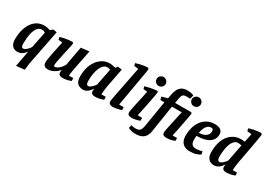

<svg xmlns="http://www.w3.org/2000/svg" viewBox="-4 -1660 3838 2778"><g transform="rotate(30 1915.0 -271.5)"><path d="M236 195 286 -73Q265 -44 244 -25.5Q223 -7 199 1.5Q175 10 144 10Q120 10 93.5 -2Q67 -14 48.5 -45.5Q30 -77 30 -134Q30 -220 49.5 -290.5Q69 -361 104.5 -411Q140 -461 189 -488Q238 -515 297 -515Q332 -515 355 -510Q378 -505 400 -497L440 -530L503 -521L386 74L374 180ZM200 -73Q214 -73 233.5 -85.5Q253 -98 272 -118Q291 -138 303 -160L357 -430Q350 -436 335 -441.5Q320 -447 300 -447Q268 -447 245 -428.5Q222 -410 206.5 -378.5Q191 -347 182 -307Q173 -267 169 -223Q165 -179 165 -137Q165 -104 173.5 -88.5Q182 -73 200 -73Z M661 10Q632 10 614 1.5Q596 -7 587.5 -24Q579 -41 579 -65Q579 -89 586.5 -134Q594 -179 605 -233.5Q616 -288 627.5 -340.5Q639 -393 647 -432L580 -440L570 -481Q601 -491 636.5 -498.5Q672 -506 705.5 -510.5Q739 -515 762 -515Q776 -515 782 -508Q788 -501 788 -490Q788 -485 782.5 -458Q777 -431 768 -391.5Q759 -352 749.5 -307Q740 -262 731 -220.5Q722 -179 716.5 -148Q711 -117 711 -105Q711 -89 713 -81Q715 -73 728 -73Q745 -73 768 -85.5Q791 -98 814.5 -123.5Q838 -149 858 -186L916 -502L1052 -517L990 -205Q984 -175 979.5 -147Q975 -119 972 -98Q969 -77 969 -66H1043V-18Q1003 -2 968 4Q933 10 902 10Q872 10 853.5 -2.5Q835 -15 835 -43Q835 -47 835.5 -54.5Q836 -62 837 -71Q838 -80 839 -87Q819 -59 788.5 -37Q758 -15 724.5 -2.5Q691 10 661 10Z M1247 10Q1212 10 1181.5 -3.5Q1151 -17 1133 -50.5Q1115 -84 1115 -143Q1115 -256 1153 -339.5Q1191 -423 1254.5 -469Q1318 -515 1393 -515Q1422 -515 1452 -508.5Q1482 -502 1494 -498L1520 -533L1588 -523L1529 -215Q1522 -176 1517 -134Q1512 -92 1512 -66H1586V-18Q1546 -2 1511 4Q1476 10 1445 10Q1415 10 1396.5 -2.5Q1378 -15 1378 -43Q1378 -47 1378.5 -54.5Q1379 -62 1380 -71Q1381 -80 1382 -87Q1364 -58 1342 -36Q1320 -14 1296.5 -2Q1273 10 1247 10ZM1284 -73Q1301 -73 1321 -87Q1341 -101 1359 -120.5Q1377 -140 1387 -155L1443 -437Q1429 -443 1417.5 -445.5Q1406 -448 1392 -448Q1358 -448 1332 -424.5Q1306 -401 1287.5 -359Q1269 -317 1259.5 -262.5Q1250 -208 1250 -145Q1250 -104 1259 -88.5Q1268 -73 1284 -73Z M1739 10Q1710 10 1691.5 -3.5Q1673 -17 1673 -49Q1673 -53 1677 -75Q1681 -97 1687.5 -133Q1694 -169 1703 -215.5Q1712 -262 1723 -315.5Q1734 -369 1745 -426.5Q1756 -484 1767.5 -541Q1779 -598 1790 -651L1718 -660L1708 -701Q1737 -711 1772 -719.5Q1807 -728 1839.5 -733Q1872 -738 1894 -738Q1907 -738 1913 -731Q1919 -724 1919 -713Q1919 -710 1918 -701.5Q1917 -693 1915 -679L1808 -66H1885V-18Q1842 -3 1801.5 3.5Q1761 10 1739 10Z M2058 10Q2024 10 2006 -1.5Q1988 -13 1988 -48Q1988 -57 1993.5 -85.5Q1999 -114 2008 -156Q2017 -198 2027.5 -245.5Q2038 -293 2048.5 -341Q2059 -389 2067 -429L2001 -437L1991 -479Q2029 -489 2067 -497Q2105 -505 2136 -510Q2167 -515 2181 -515Q2191 -515 2196.5 -509Q2202 -503 2202 -493Q2202 -489 2196.5 -457.5Q2191 -426 2182 -378.5Q2173 -331 2162 -275.5Q2151 -220 2139.5 -165Q2128 -110 2118 -66H2193V-18Q2157 -3 2122 3.5Q2087 10 2058 10ZM2167 -585Q2137 -585 2114.5 -607Q2092 -629 2092 -659.5Q2092 -690 2114.5 -712Q2137 -734 2167 -734Q2197 -734 2220 -712.1Q2243 -690.2 2243 -659Q2243 -629 2220.5 -607Q2198 -585 2167 -585Z M2221 184Q2176 184 2147.5 175Q2119 166 2099 156L2112 103Q2127 108 2145.5 111.5Q2164 115 2183 115Q2217 115 2237 106.5Q2257 98 2268 77Q2279 56 2286 21L2359 -422H2292L2279 -472L2376 -499L2389 -569Q2398 -618 2417 -656Q2436 -694 2471.5 -716Q2507 -738 2564 -738Q2601 -738 2627 -732.5Q2653 -727 2672 -716L2655 -652Q2634 -654 2623.5 -654.5Q2613 -655 2597 -655Q2566 -655 2549.5 -647Q2533 -639 2524.5 -619.5Q2516 -600 2510 -564L2497 -492H2759Q2769 -492 2774.5 -486Q2780 -480 2780 -470Q2780 -466 2775 -437Q2770 -408 2761.5 -363.5Q2753 -319 2743 -267Q2733 -215 2722 -162.5Q2711 -110 2701 -66H2776V-18Q2740 -3 2705 3.5Q2670 10 2641 10Q2607 10 2589 -1.5Q2571 -13 2571 -48Q2571 -56 2576 -84Q2581 -112 2590 -152.5Q2599 -193 2609 -240Q2619 -287 2629.5 -334.5Q2640 -382 2648 -422H2485L2415 28Q2404 104 2358.5 144Q2313 184 2221 184ZM2755 -585Q2725 -585 2702.5 -607Q2680 -629 2680 -659Q2680 -690 2702.5 -712Q2725 -734 2755 -734Q2785 -734 2808 -712Q2831 -690 2831 -659Q2831 -629 2808.5 -607Q2786 -585 2755 -585Z M3027 10Q2982 10 2945 -7Q2908 -24 2886.5 -63Q2865 -102 2865 -167Q2865 -230 2882 -292Q2899 -354 2934.5 -404.5Q2970 -455 3025 -485Q3080 -515 3156 -515Q3213 -515 3248 -490.5Q3283 -466 3283 -416Q3283 -331 3211.5 -282.5Q3140 -234 3004 -234Q3002 -217 3001 -204.5Q3000 -192 3000 -172Q3000 -139 3008 -115.5Q3016 -92 3035 -79.5Q3054 -67 3085 -67Q3108 -67 3135 -71Q3162 -75 3190 -85L3202 -36Q3178 -20 3137.5 -5Q3097 10 3027 10ZM3011 -289Q3080 -289 3123.5 -319.5Q3167 -350 3167 -403Q3167 -420 3160 -432Q3153 -444 3127 -444Q3085 -444 3054.5 -403.5Q3024 -363 3011 -289Z M3429 10Q3401 10 3372.5 -3.5Q3344 -17 3325 -51Q3306 -85 3306 -144Q3306 -260 3342 -343Q3378 -426 3442.5 -470.5Q3507 -515 3591 -515Q3607 -515 3622 -513.5Q3637 -512 3651 -508L3680 -652L3607 -660L3597 -702Q3627 -713 3662 -721Q3697 -729 3729.5 -733.5Q3762 -738 3785 -738Q3799 -738 3805 -731.5Q3811 -725 3811 -714Q3811 -709 3807 -684Q3803 -659 3796.5 -620Q3790 -581 3781.5 -532.5Q3773 -484 3763 -430Q3753 -376 3743 -321.5Q3733 -267 3723 -217Q3715 -177 3711.5 -142.5Q3708 -108 3707 -87Q3706 -66 3705 -66H3779V-18Q3738 -2 3702 4Q3666 10 3637 10Q3606 10 3588.5 -3Q3571 -16 3571 -43Q3571 -50 3572 -60Q3573 -70 3574 -78.5Q3575 -87 3575 -87Q3558 -60 3537.5 -38Q3517 -16 3490.5 -3Q3464 10 3429 10ZM3479 -72Q3491 -72 3505 -79.5Q3519 -87 3533 -99.5Q3547 -112 3559.5 -126.5Q3572 -141 3581 -155L3636 -438Q3625 -442 3609.5 -444Q3594 -446 3577 -446Q3545 -446 3521.5 -426Q3498 -406 3482.5 -373.5Q3467 -341 3458 -301Q3449 -261 3445 -221Q3441 -181 3441 -146Q3441 -102 3452 -87Q3463 -72 3479 -72Z"/></g></svg>

Font: Manuale
Style: Italic
Weight: 400
Italic angle: -11°
Designer: Eduardo Tunni / Pablo Cosgaya
Foundry: Eduardo Tunni / Pablo Cosgaya
Version: Version 1.002